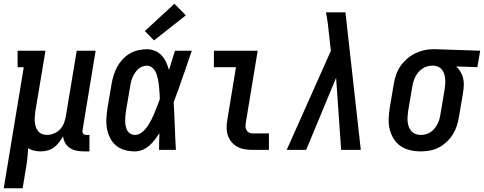

<svg xmlns="http://www.w3.org/2000/svg" viewBox="-45 -801 2586 1026"><path d="M-25 205 82 -442H49V-530H198L144 -207Q142 -193 141 -178.5Q140 -164 141 -150.5Q142 -137 146 -124Q150 -111 158.5 -100.5Q167 -90 179.5 -85Q192 -80 207 -80Q225 -80 244 -88Q263 -96 276.5 -110.5Q290 -125 297 -143.5Q304 -162 307 -181L365 -530H466L396 -105Q395 -100 396 -95Q397 -90 399.5 -86.5Q402 -83 407 -81.5Q412 -80 417 -80H433V8H402Q382 8 363 4Q344 0 328.5 -10Q313 -20 303.5 -36.5Q294 -53 292 -73Q283 -56 271 -40.5Q259 -25 243.5 -13.5Q228 -2 209.5 3Q191 8 173 8Q155 8 137.5 4Q120 0 105 -9Q104 19 101 47Q98 75 93 102L76 205Z M676 8Q648 8 622 1Q596 -6 576 -22.5Q556 -39 544 -62.5Q532 -86 527 -112Q522 -138 523.5 -166Q525 -194 529 -221L551 -351Q555 -375 562 -398Q569 -421 580.5 -442.5Q592 -464 609.5 -483Q627 -502 648 -514.5Q669 -527 693 -532.5Q717 -538 740 -538Q763 -538 784 -529Q805 -520 819.5 -504Q834 -488 843 -468Q852 -448 858 -427Q866 -452 874 -478Q882 -504 890 -530H980Q956 -461 932.5 -392Q909 -323 883 -255Q887 -191 889 -127.5Q891 -64 895 0H805Q805 -22 805.5 -44.5Q806 -67 807 -89Q795 -71 782 -54Q769 -37 752.5 -22.5Q736 -8 716 0Q696 8 676 8ZM676 -80Q691 -80 704.5 -88Q718 -96 728.5 -107.5Q739 -119 747.5 -132.5Q756 -146 763 -159.5Q770 -173 776 -187Q782 -201 787.5 -215Q793 -229 798.5 -243Q804 -257 809 -271Q809 -285 808 -298Q807 -311 806 -324.5Q805 -338 803.5 -351Q802 -364 799 -377Q796 -390 792.5 -402Q789 -414 782 -424.5Q775 -435 764.5 -442.5Q754 -450 740 -450Q727 -450 714.5 -445Q702 -440 692.5 -431Q683 -422 675.5 -410.5Q668 -399 663 -387Q658 -375 655 -362.5Q652 -350 650 -337L628 -207Q626 -194 625 -180.5Q624 -167 624 -154Q624 -141 626.5 -128Q629 -115 635 -104Q641 -93 652 -86.5Q663 -80 676 -80ZM778 -585 729 -635 887 -781 948 -719Z M1305 0Q1283 0 1262 -3.5Q1241 -7 1223 -17Q1205 -27 1192 -42.5Q1179 -58 1172.5 -77.5Q1166 -97 1166 -118.5Q1166 -140 1170 -162L1216 -442H1098V-530H1332L1269 -148Q1267 -137 1267 -126.5Q1267 -116 1271.5 -107Q1276 -98 1285 -93Q1294 -88 1305 -88H1392V0Z M1487 0 1723 -529 1714 -611Q1711 -642 1707 -673Q1703 -704 1697 -735H1801L1883 0H1778L1751 -385L1591 0Z M2203 8Q2174 8 2146.5 1.5Q2119 -5 2096.5 -20Q2074 -35 2059.5 -58Q2045 -81 2038 -108Q2031 -135 2032 -164Q2033 -193 2037 -221L2059 -351Q2063 -376 2071 -400Q2079 -424 2093.5 -445.5Q2108 -467 2128 -485Q2148 -503 2171 -514.5Q2194 -526 2218.5 -532Q2243 -538 2268 -538Q2271 -538 2275 -538Q2279 -538 2283 -538L2521 -530L2506 -442L2393 -446Q2406 -434 2415.5 -418Q2425 -402 2429.5 -384.5Q2434 -367 2433.5 -347.5Q2433 -328 2430 -309L2408 -179Q2404 -154 2396.5 -130Q2389 -106 2375.5 -84Q2362 -62 2342.5 -43.5Q2323 -25 2300 -13Q2277 -1 2252 3.5Q2227 8 2203 8ZM2205 -80Q2205 -80 2205 -80Q2205 -80 2205 -80Q2218 -80 2232 -84Q2246 -88 2257.5 -96Q2269 -104 2278 -115.5Q2287 -127 2293.5 -140Q2300 -153 2303.5 -166Q2307 -179 2309 -193L2331 -323Q2333 -337 2334 -350.5Q2335 -364 2334 -377.5Q2333 -391 2329.5 -403.5Q2326 -416 2318.5 -426.5Q2311 -437 2299.5 -443Q2288 -449 2274 -450H2268Q2267 -450 2265 -450Q2263 -450 2262 -450Q2242 -450 2222.5 -440Q2203 -430 2189.5 -413.5Q2176 -397 2168.5 -377Q2161 -357 2158 -337L2136 -207Q2134 -193 2133 -178Q2132 -163 2133.5 -149Q2135 -135 2140 -122Q2145 -109 2154.5 -99Q2164 -89 2177 -84.5Q2190 -80 2205 -80Z"/></svg>

Font: Iosevka Slab Semibold
Style: Italic
Weight: 600
Italic angle: -9°
Monospace: yes
Designer: Belleve Invis
Foundry: Belleve Invis
Version: Version 11.1.1; ttfautohint (v1.8.3)